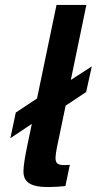

<svg xmlns="http://www.w3.org/2000/svg" viewBox="-20 -750 392 778"><path d="M352 -481 267 -426 330 -730H209L130 -351L44 -294L22 -190L109 -248L92 -167C82 -119 75 -79 75 -56C75 -12 103 8 176 8C196 8 227 6 245 4L263 -82C205 -78 197 -84 211 -154L246 -322L329 -377Z"/></svg>

Font: Nacelle SemiBold
Style: Italic
Weight: 600
Italic angle: -12°
Designer: Sora Sagano
Foundry: Sora Sagano
Version: Version 1.000;FEAKit 1.0